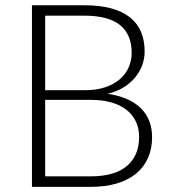

<svg xmlns="http://www.w3.org/2000/svg" viewBox="-20 -728 672 748"><path d="M333.5 -41Q426.5 -41 474.2 -81.2Q522 -121.5 522 -194.5Q522 -228 509.2 -254.8Q496.5 -281.5 472.5 -300.2Q448.5 -319 413.5 -329Q378.5 -339 334 -339H156V-41ZM156 -667V-376.5H309Q358 -376.5 392.8 -389Q427.5 -401.5 449.8 -422Q472 -442.5 482.5 -468.5Q493 -494.5 493 -522Q493 -593.5 447.8 -630.2Q402.5 -667 308 -667ZM308 -707.5Q368.5 -707.5 413 -695.5Q457.5 -683.5 486.5 -660.2Q515.5 -637 529.5 -603.5Q543.5 -570 543.5 -527.5Q543.5 -499.5 533.8 -473.5Q524 -447.5 505.8 -425.5Q487.5 -403.5 460.8 -387.2Q434 -371 399.5 -362.5Q483 -350.5 527.8 -307.2Q572.5 -264 572.5 -193.5Q572.5 -148.5 556.5 -112.5Q540.5 -76.5 510 -51.5Q479.5 -26.5 435 -13.2Q390.5 0 334 0H104.5V-707.5Z"/></svg>

Font: Lato 2
Style: Regular
Weight: 300
Designer: Lukasz Dziedzic with Adam Twardoch and Botio Nikoltchev
Foundry: tyPoland Lukasz Dziedzic
Version: Version 2.015; 2015-08-06; http://www.latofonts.com/